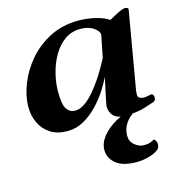

<svg xmlns="http://www.w3.org/2000/svg" viewBox="-109 -591 878 933"><g transform="rotate(-15 330.0 -125.0)"><path d="M181.6 11.7Q130.9 12.2 95.9 -9.5Q61 -31.2 43 -68.4Q24.9 -105.5 24.9 -149.4Q24.9 -203.6 48.1 -263.7Q71.3 -323.7 115.7 -376Q160.2 -428.2 223.9 -460.9Q287.6 -493.7 368.7 -493.7Q412.1 -493.7 454.1 -483.4Q496.1 -473.1 519.5 -456.1Q549.3 -473.1 570.3 -483.4Q591.3 -493.7 601.6 -493.7Q608.4 -493.7 613.5 -491.5Q618.7 -489.3 618.7 -483.4L551.3 -92.3Q549.8 -80.1 549.8 -71.8Q549.8 -58.1 560.8 -54Q571.8 -49.8 578.1 -49.8Q589.4 -49.8 601.8 -52.7Q614.3 -55.7 616.2 -55.7Q623.5 -55.7 626.7 -50Q629.9 -44.4 629.9 -37.6Q629.9 -25.4 625 -21.5Q620.1 -17.6 617.7 -16.6Q607.9 -13.2 567.4 -0.5Q526.9 12.2 470.2 12.2Q429.2 12.2 411.1 -6.8Q393.1 -25.9 393.1 -54.2Q393.1 -59.6 397 -78.9Q400.9 -98.1 406 -122.3Q411.1 -146.5 415.8 -167.5Q420.4 -188.5 421.9 -197.3Q409.7 -169.4 387 -134Q364.3 -98.6 333 -65.7Q301.8 -32.7 263.4 -10.7Q225.1 11.2 181.6 11.7ZM240.7 -74.7Q265.1 -74.7 290 -92Q314.9 -109.4 338.1 -136.7Q361.3 -164.1 381.1 -193.8Q400.9 -223.6 415 -249Q429.2 -274.4 436 -287.6L458 -397.9Q458 -417 432.4 -434.6Q406.7 -452.1 366.2 -452.1Q322.3 -452.1 288.1 -428Q253.9 -403.8 230.7 -364Q207.5 -324.2 195.6 -277.1Q183.6 -230 183.6 -184.1Q183.6 -118.2 199.5 -96.4Q215.3 -74.7 240.7 -74.7ZM542.5 -24.9 554.7 -18.1Q500.5 8.3 476.6 39.6Q452.6 70.8 452.6 108.4Q452.6 137.7 474.4 155.8Q496.1 173.8 519 173.8Q533.2 173.8 543.7 171.9Q554.2 169.9 571.3 160.6Q575.2 158.2 580.8 167Q586.4 175.8 586.4 188Q586.4 204.1 573.7 213.9Q556.6 227.1 526.4 235.6Q496.1 244.1 465.8 244.1Q395.5 244.1 361.6 215.8Q327.6 187.5 327.6 147.5Q327.6 112.8 353 80.3Q378.4 47.9 421.6 23.2Q464.8 -1.5 518.1 -12.2Z"/></g></svg>

Font: Gelasio
Style: Italic
Weight: 400
Italic angle: -8.5°
Designer: Eben Sorkin
Foundry: Eben Sorkin
Version: Version 1.008